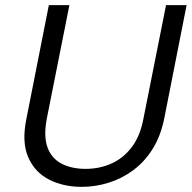

<svg xmlns="http://www.w3.org/2000/svg" viewBox="-20 -720 746 747"><path d="M170 -700H250L162 -258Q149 -189 165 -146Q181 -103 220 -83Q259 -63 313 -63Q366 -63 412 -83Q458 -103 491.5 -146Q525 -189 538 -258L626 -700H706L619 -259Q605 -190 573.5 -140Q542 -90 498 -57.5Q454 -25 402.5 -9Q351 7 298 7Q226 7 170.5 -21.5Q115 -50 89.5 -109Q64 -168 83 -259Z"/></svg>

Font: Albert Sans
Style: Italic
Weight: 400
Italic angle: -11.25°
Designer: Andreas Rasmussen
Foundry: a.Foundry
Version: Version 1.025